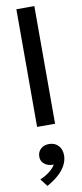

<svg xmlns="http://www.w3.org/2000/svg" viewBox="-115 -758 493 1157"><g transform="rotate(-10 131.5 -179.5)"><path d="M76.6 0V-720H186.6V0ZM76.2 361 40.8 314.6Q73.6 301.4 99.3 281.2Q125.1 261.1 135.6 240.8Q114.7 241.9 97.1 234.6Q79.4 227.3 68.9 213.1Q58.3 198.9 58.3 180Q58.3 150.3 78.1 132.1Q97.9 113.9 129 113.9Q163.5 113.9 185.2 136.3Q206.9 158.8 206.9 196.2Q206.9 226 192.3 254.9Q177.6 283.8 148.5 310.5Q119.3 337.3 76.2 361Z"/></g></svg>

Font: Geologica Thin
Style: Regular
Weight: 100
Version: Version 1.010;gftools[0.9.28]